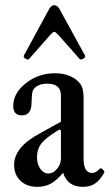

<svg xmlns="http://www.w3.org/2000/svg" viewBox="-20 -706 421 737"><path d="M91.8 -480Q87.4 -474.6 77.9 -480.7Q68.4 -486.8 71.8 -493.2L168.9 -671.9Q177.2 -686 188 -686Q200.2 -686 208 -671.9L306.2 -493.2Q309.6 -486.8 300 -480.7Q290.5 -474.6 285.2 -480L205.1 -570.8Q191.9 -584 189 -584Q183.6 -584 171.9 -570.8ZM123 11.2Q83 11.2 58.6 -12Q34.2 -35.2 34.2 -73.2Q34.2 -140.6 130.9 -192.9L213.9 -238.8V-339.8Q213.9 -384.8 161.1 -384.8Q122.1 -384.8 106.9 -359.9Q102.5 -354 101.1 -312Q101.1 -263.2 64 -263.2Q30.8 -263.2 30.8 -298.8Q30.8 -348.6 79.3 -386.7Q127.9 -424.8 190.9 -424.8Q238.3 -424.8 270 -401.9Q287.6 -388.7 294.2 -373.5Q300.8 -358.4 300.8 -330.1V-97.2Q300.8 -42 334 -42Q348.1 -42 363.8 -59.1Q367.2 -62.5 375 -54.9Q382.8 -47.4 379.9 -43Q363.3 -13.7 344.5 -1.2Q325.7 11.2 297.9 11.2Q239.3 11.2 222.2 -43Q197.8 -13.7 175.3 -1.2Q152.8 11.2 123 11.2ZM166 -40Q184.1 -40 199 -57.9Q213.9 -75.7 213.9 -97.2V-205.1L208 -209Q157.7 -178.7 139.9 -156.7Q122.1 -134.8 122.1 -102.1Q122.1 -75.7 134.8 -57.9Q147.5 -40 166 -40Z"/></svg>

Font: Junicode SmCond Medium
Style: Regular
Weight: 500
Width: 4
Designer: Peter S. Baker
Version: Version 2.206